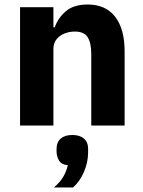

<svg xmlns="http://www.w3.org/2000/svg" viewBox="-20 -557 636 852"><path d="M217 0H69V-525H217V-436H223Q237 -477 272 -507Q307 -537 369 -537Q449 -537 491 -482.6Q533 -428.2 533 -329V0H385V-317Q385 -366.6 369 -391.8Q353 -417 312 -417Q288.2 -417 266.6 -408.5Q245 -400 231 -382.9Q217 -365.7 217 -340ZM301 42Q334 42 352.5 58Q371 74 371 104V118Q371 164 352 207Q333 250 304 275H219Q245 253 259.5 229.5Q274 206 281 176Q253 174 242 155.5Q231 137 231 115V104Q231 74 249.5 58Q268 42 301 42Z"/></svg>

Font: IBM Plex Sans
Style: Regular
Weight: 400
Designer: Mike Abbink, Paul van der Laan, Pieter van Rosmalen
Foundry: Bold Monday
Version: Version 3.201